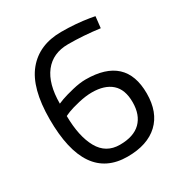

<svg xmlns="http://www.w3.org/2000/svg" viewBox="-160 -792 880 924"><g transform="rotate(-30 280.0 -330.0)"><path d="M482 -590Q392 -602 307 -602Q222 -602 176 -543Q130 -484 130 -374L155 -384Q180 -393 221.5 -403Q263 -413 295 -413Q517 -413 517 -208Q517 -103 456.5 -46.5Q396 10 286 10Q50 10 50 -333Q50 -506 117.5 -588Q185 -670 308 -670Q389 -670 462 -658L489 -653ZM290 -344Q256 -344 215.5 -334.5Q175 -325 152 -316L129 -306Q130 -192 167.5 -125Q205 -58 282 -58Q359 -58 398 -96.5Q437 -135 437 -205.5Q437 -276 398.5 -310Q360 -344 290 -344Z"/></g></svg>

Font: TitilliumWeb-Regular
Style: Regular
Weight: 400
Version: Version 1.001;PS 57.000;hotconv 1.0.70;makeotf.lib2.5.55311